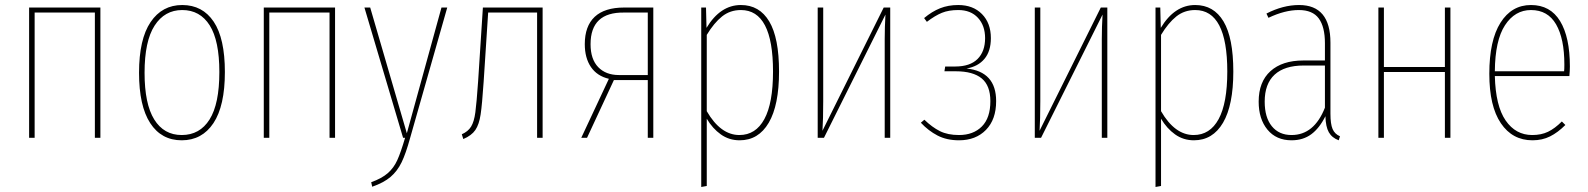

<svg xmlns="http://www.w3.org/2000/svg" viewBox="-20 -549 6328 765"><path d="M358 0V-499H118V0H96V-519H380V0Z M876 -262Q876 -127 830.5 -58.5Q785 10 704 10Q623 10 578.5 -58.5Q534 -127 534 -259Q534 -393 580 -461Q626 -529 706 -529Q787 -529 831.5 -462.5Q876 -396 876 -262ZM556 -259Q556 -135 594.5 -73Q633 -11 704 -11Q776 -11 815 -73Q854 -135 854 -262Q854 -387 815.5 -448Q777 -509 706 -509Q636 -509 596 -447Q556 -385 556 -259Z M1293 0V-499H1053V0H1031V-519H1315V0Z M1614 1Q1597 63 1580 98Q1563 133 1536 156Q1509 179 1463 195L1459 177Q1501 162 1525 141Q1549 120 1563 89Q1577 58 1594 0H1586L1432 -519H1455L1601 -18L1739 -519H1762Z M2142 -519V0H2120V-499H1925L1907 -223Q1901 -133 1895 -93Q1889 -53 1874 -31Q1859 -9 1826 5L1820 -14Q1845 -25 1857 -44.5Q1869 -64 1874 -101.5Q1879 -139 1885 -225L1904 -519Z M2583 -519V0H2561V-230H2426L2319 0H2296L2406 -235Q2359 -246 2334.5 -282Q2310 -318 2310 -373Q2310 -445 2349.5 -482Q2389 -519 2467 -519ZM2561 -250V-499H2467Q2333 -501 2333 -373Q2333 -313 2363.5 -281.5Q2394 -250 2446 -250Z M3084 -264Q3084 -130 3043 -60Q3002 10 2927 10Q2885 10 2852 -13.5Q2819 -37 2796 -76V192L2774 196V-519H2793L2795 -438Q2850 -529 2932 -529Q3006 -529 3045 -463.5Q3084 -398 3084 -264ZM3060 -264Q3060 -509 2932 -509Q2889 -509 2857 -483.5Q2825 -458 2796 -410V-106Q2851 -11 2926 -11Q2991 -11 3025.5 -74.5Q3060 -138 3060 -264Z M3527 0H3505V-394Q3505 -442 3508 -491L3263 0H3238V-519H3260V-146Q3260 -73 3257 -28L3501 -519H3527Z M3928 -397Q3928 -345 3902.5 -314.5Q3877 -284 3831 -276Q3949 -264 3949 -146Q3949 -73 3908.5 -31.5Q3868 10 3801 10Q3752 10 3715.5 -9Q3679 -28 3649 -60L3663 -72Q3694 -42 3725 -26.5Q3756 -11 3801 -11Q3858 -11 3892 -45Q3926 -79 3926 -146Q3926 -208 3891.5 -236.5Q3857 -265 3788 -265H3743L3746 -284H3786Q3845 -284 3875 -314Q3905 -344 3905 -397Q3905 -447 3876.5 -478Q3848 -509 3798 -509Q3760 -509 3733 -498Q3706 -487 3673 -462L3662 -477Q3693 -503 3725.5 -516Q3758 -529 3798 -529Q3857 -529 3892.5 -493Q3928 -457 3928 -397Z M4392 0H4370V-394Q4370 -442 4373 -491L4128 0H4103V-519H4125V-146Q4125 -73 4122 -28L4366 -519H4392Z M4894 -264Q4894 -130 4853 -60Q4812 10 4737 10Q4695 10 4662 -13.5Q4629 -37 4606 -76V192L4584 196V-519H4603L4605 -438Q4660 -529 4742 -529Q4816 -529 4855 -463.5Q4894 -398 4894 -264ZM4870 -264Q4870 -509 4742 -509Q4699 -509 4667 -483.5Q4635 -458 4606 -410V-106Q4661 -11 4736 -11Q4801 -11 4835.5 -74.5Q4870 -138 4870 -264Z M5319 -6 5314 10Q5287 0 5274.5 -22Q5262 -44 5261 -86Q5237 -38 5204.5 -14Q5172 10 5126 10Q5065 10 5030 -32.5Q4995 -75 4995 -144Q4995 -223 5042 -265.5Q5089 -308 5173 -308H5259V-377Q5259 -442 5234.5 -475.5Q5210 -509 5155 -509Q5099 -509 5034 -478L5026 -495Q5092 -529 5156 -529Q5281 -529 5281 -379V-96Q5281 -55 5289.5 -35Q5298 -15 5319 -6ZM5259 -120V-288H5175Q5098 -288 5058.5 -251.5Q5019 -215 5019 -144Q5019 -81 5047.5 -46Q5076 -11 5126 -11Q5216 -11 5259 -120Z M5737 0V-262H5494V0H5472V-519H5494V-282H5737V-519H5759V0Z M6233 -246H5936Q5939 -127 5979 -69Q6019 -11 6085 -11Q6121 -11 6148 -24Q6175 -37 6203 -65L6217 -51Q6187 -21 6156 -5.5Q6125 10 6086 10Q6006 10 5960 -58Q5914 -126 5914 -255Q5914 -388 5958.5 -458.5Q6003 -529 6080 -529Q6157 -529 6196 -465Q6235 -401 6235 -284Q6235 -268 6233 -246ZM6213 -292Q6213 -395 6180 -452Q6147 -509 6080 -509Q6016 -509 5976.5 -448.5Q5937 -388 5936 -265H6212Q6213 -273 6213 -292Z"/></svg>

Font: Fira Sans Extra Condensed Thin
Style: Regular
Weight: 250
Width: 1
Designer: Carrois Corporate & Edenspiekermann AG
Foundry: Carrois Corporate GbR & Edenspiekermann AG
Version: Version 4.203